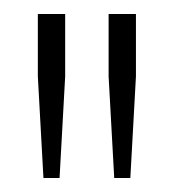

<svg xmlns="http://www.w3.org/2000/svg" viewBox="-20 -708 247 274"><path d="M42 -454 34 -599V-688H73V-599L65 -454ZM143 -454 135 -599V-688H174V-599L166 -454Z"/></svg>

Font: Saira Ultra Condensed Thin
Style: Regular
Weight: 100
Width: 1
Designer: Hector Gatti with collaboration of the Omnibus-Type team
Foundry: Omnibus-Type
Version: Version 1.001; ttfautohint (v1.8)